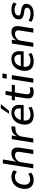

<svg xmlns="http://www.w3.org/2000/svg" viewBox="1798 -2588 799 4434"><g transform="rotate(-90 2197.0 -370.5)"><path d="M254 9Q179 9 129.5 -26Q80 -61 62 -124.5Q44 -188 60 -274Q73 -334 99.5 -378.5Q126 -423 163 -451Q200 -479 244 -492.5Q288 -506 336 -506Q384 -506 423 -490.5Q462 -475 485 -447L446 -377Q425 -400 395 -412.5Q365 -425 333 -425Q302 -425 273.5 -416Q245 -407 221.5 -387Q198 -367 181 -335.5Q164 -304 154 -259Q137 -167 169.5 -119.5Q202 -72 270 -72Q305 -72 340 -85Q375 -98 402 -119L428 -50Q407 -32 379 -18.5Q351 -5 319.5 2Q288 9 254 9Z M527 0 639 -705H732L683 -401H687Q716 -455 764.5 -480.5Q813 -506 868 -506Q924 -506 957 -484.5Q990 -463 1002 -421Q1014 -379 1004 -319L954 0H857L906 -311Q913 -348 906.5 -372.5Q900 -397 880.5 -410Q861 -423 827 -423Q790 -423 756.5 -405.5Q723 -388 700 -359.5Q677 -331 671 -295L624 0Z M1121 0 1200 -497H1286L1268 -386H1272Q1298 -439 1345 -470Q1392 -501 1452 -504L1499 -507L1491 -417L1414 -411Q1376 -407 1343.5 -389.5Q1311 -372 1289.5 -342Q1268 -312 1262 -274L1218 0Z M1759 9Q1672 9 1618.5 -24Q1565 -57 1546.5 -120Q1528 -183 1545 -273Q1561 -347 1597.5 -399Q1634 -451 1689 -478.5Q1744 -506 1813 -506Q1879 -506 1922.5 -478Q1966 -450 1983 -394Q2000 -338 1989 -254L1984 -223H1612L1623 -289H1928L1907 -267Q1917 -327 1907.5 -364Q1898 -401 1872.5 -419.5Q1847 -438 1807 -438Q1767 -438 1732 -418Q1697 -398 1672.5 -359.5Q1648 -321 1638 -265L1634 -244Q1624 -183 1636.5 -143.5Q1649 -104 1683 -84.5Q1717 -65 1768 -65Q1804 -65 1845.5 -75.5Q1887 -86 1925 -112L1951 -47Q1907 -17 1856 -4Q1805 9 1759 9ZM1788 -560 1912 -750H2011L1856 -560Z M2287 9Q2232 9 2196.5 -10.5Q2161 -30 2148 -69.5Q2135 -109 2144 -168L2184 -426H2094L2105 -497H2201L2224 -642H2315L2291 -497H2459L2448 -426H2280L2240 -175Q2231 -119 2250 -94.5Q2269 -70 2315 -70Q2336 -70 2356.5 -74Q2377 -78 2396 -86L2398 -15Q2375 -2 2345.5 3.5Q2316 9 2287 9Z M2597 -615 2614 -714H2719L2703 -615ZM2504 0 2583 -497H2680L2601 0Z M3000 9Q2913 9 2859.5 -24Q2806 -57 2787.5 -120Q2769 -183 2786 -273Q2802 -347 2838.5 -399Q2875 -451 2930 -478.5Q2985 -506 3054 -506Q3120 -506 3163.5 -478Q3207 -450 3224 -394Q3241 -338 3230 -254L3225 -223H2853L2864 -289H3169L3148 -267Q3158 -327 3148.5 -364Q3139 -401 3113.5 -419.5Q3088 -438 3048 -438Q3008 -438 2973 -418Q2938 -398 2913.5 -359.5Q2889 -321 2879 -265L2875 -244Q2865 -183 2877.5 -143.5Q2890 -104 2924 -84.5Q2958 -65 3009 -65Q3045 -65 3086.5 -75.5Q3128 -86 3166 -112L3192 -47Q3148 -17 3097 -4Q3046 9 3000 9Z M3331 0 3410 -497H3498L3483 -398H3486Q3517 -454 3567 -480Q3617 -506 3672 -506Q3728 -506 3761 -484.5Q3794 -463 3806 -421Q3818 -379 3808 -319L3758 0H3661L3710 -311Q3717 -348 3710.5 -372.5Q3704 -397 3684.5 -410Q3665 -423 3631 -423Q3594 -423 3560.5 -405.5Q3527 -388 3504 -359.5Q3481 -331 3475 -295L3428 0Z M4099 9Q4041 9 3990 -6Q3939 -21 3909 -48L3942 -113Q3963 -95 3990 -84Q4017 -73 4046.5 -68.5Q4076 -64 4103 -64Q4157 -64 4192.5 -82.5Q4228 -101 4235 -133Q4241 -164 4225.5 -182Q4210 -200 4170 -207L4082 -221Q4014 -233 3986.5 -269.5Q3959 -306 3971 -372Q3980 -412 4009 -441.5Q4038 -471 4084.5 -488.5Q4131 -506 4190 -506Q4223 -506 4256 -500Q4289 -494 4316.5 -481.5Q4344 -469 4359 -450L4325 -386Q4300 -411 4259.5 -422.5Q4219 -434 4182 -434Q4131 -434 4098 -414.5Q4065 -395 4058 -362Q4052 -332 4066.5 -314.5Q4081 -297 4119 -290L4202 -276Q4276 -262 4305 -226Q4334 -190 4321 -122Q4312 -84 4282 -54Q4252 -24 4205.5 -7.5Q4159 9 4099 9Z"/></g></svg>

Font: Nunito Sans 7pt SemiCondensed Medium
Style: Italic
Weight: 500
Width: 4
Italic angle: -9°
Designer: Vernon Adams
Foundry: Vernon Adams
Version: Version 3.101;gftools[0.9.27]